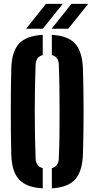

<svg xmlns="http://www.w3.org/2000/svg" viewBox="-20 -994 502 1022"><path d="M207.5 8.5Q120.5 4 81.2 -38.8Q42 -81.5 40 -174Q38.5 -228.5 38 -285.5Q37.5 -342.5 37.5 -400.2Q37.5 -458 38 -515Q38.5 -572 40 -627Q42 -719 81.2 -761.5Q120.5 -804 207.5 -808.5V-701Q189 -696 179.8 -683.5Q170.5 -671 169.5 -650.5Q167.5 -594 166.2 -530.5Q165 -467 165 -400.8Q165 -334.5 166.2 -270.8Q167.5 -207 169.5 -150.5Q170.5 -129.5 179.8 -116.8Q189 -104 207.5 -99ZM256 8.5V-99Q274 -104 283.2 -116.8Q292.5 -129.5 293 -150.5Q295.5 -207 296.5 -270.8Q297.5 -334.5 297.2 -400.8Q297 -467 296.2 -530.5Q295.5 -594 293 -650.5Q292.5 -671 283.2 -683.5Q274 -696 256 -701V-808.5Q342.5 -804 380.5 -761Q418.5 -718 421.5 -627Q423 -571.5 424 -514.5Q425 -457.5 425 -399.8Q425 -342 424 -285.2Q423 -228.5 421.5 -174Q418.5 -82.5 380.5 -39.5Q342.5 3.5 256 8.5ZM119 -841 225 -973.5H314L208 -841ZM254.5 -841 360.5 -973.5H449.5L343.5 -841Z"/></svg>

Font: Big Shoulders Stencil Display Thin ExtraBold
Style: Regular
Weight: 800
Version: Version 2.001